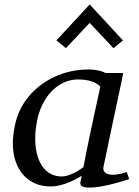

<svg xmlns="http://www.w3.org/2000/svg" viewBox="-20 -829 627 865"><path d="M331 -471Q288 -471 249.5 -447.5Q211 -424 184.5 -382Q158 -340 147 -286Q133 -212 142.5 -155Q152 -98 182 -66Q212 -34 259 -34Q277 -34 303 -45Q329 -56 356 -76Q370 -150 384.5 -219Q399 -288 411.5 -344.5Q424 -401 432 -439Q400 -471 331 -471ZM209 11Q146 11 103.5 -23.5Q61 -58 45.5 -118.5Q30 -179 46 -258Q60 -334 107.5 -392Q155 -450 226 -483Q297 -516 381 -516Q423 -516 457 -500H535Q533 -488 526 -455Q519 -422 509.5 -377Q500 -332 489.5 -283.5Q479 -235 470 -191Q461 -147 454.5 -116.5Q448 -86 446 -77Q442 -50 471 -43.5Q500 -37 551 -54L562 -22Q461 11 399.5 15.5Q338 20 342 -6Q345 -21 348 -37Q313 -15 276 -2Q239 11 209 11ZM277 -612 234 -647 384 -809 534 -647 491 -612 384 -726Z"/></svg>

Font: Wittgenstein-Italic Regular
Style: Italic
Weight: 400
Italic angle: -11°
Designer: Jörg Drees
Foundry: Jörg Drees
Version: Version 1.000; ttfautohint (v1.8.4.7-5d5b)